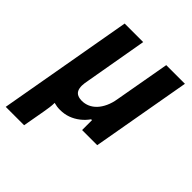

<svg xmlns="http://www.w3.org/2000/svg" viewBox="-221 -650 960 960"><g transform="rotate(45 259.5 -169.5)"><path d="M-22 188 104 -527H235L177 -195Q175 -184 173.5 -174.5Q172 -165 172 -156Q172 -137 178 -125Q184 -113 196.5 -107.5Q209 -102 225 -102Q247 -102 266.5 -110.5Q286 -119 302 -136Q318 -153 329.5 -178Q341 -203 346 -234L398 -527H530L437 0H330V-70H324Q308 -47 285.5 -29.5Q263 -12 237 -2.5Q211 7 180 7Q168 7 158 5.5Q148 4 137 1Q137 17 134.5 35Q132 53 129 70L108 188Z"/></g></svg>

Font: Archivo SemiCondensed
Style: Bold Italic
Weight: 700
Width: 4
Italic angle: -10°
Designer: Hector Gatti
Foundry: Omnibus-Type
Version: Version 2.001